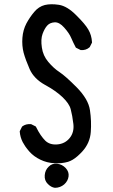

<svg xmlns="http://www.w3.org/2000/svg" viewBox="-20 -771 540 916"><path d="M241.7 125Q223.6 122.6 208 106.4Q191.4 90.3 193.4 64.9Q195.3 40.5 211.9 24.4Q228.5 7.3 252.9 10.3Q265.1 11.7 275.1 16.8Q285.2 22 293.5 30.8Q310.1 48.8 307.1 70.8Q304.2 92.8 286.1 108.9Q276.9 116.7 265.9 120.8Q254.9 125 242.2 125ZM239.7 7.8Q203.6 5.9 172.4 -9.3Q141.1 -24.4 120.6 -47.4Q117.7 -50.8 115 -54Q112.3 -57.1 109.9 -60.3Q107.4 -63.5 105 -66.7Q102.5 -69.8 100.3 -73.2Q98.1 -76.7 96.2 -79.8Q94.2 -83 92.3 -86.4Q90.3 -89.8 88.4 -92.8Q76.2 -116.7 74.2 -143.1V-144.5L74.7 -146L84.5 -165.5L85.4 -167L86.4 -168Q103.5 -180.7 127.4 -178.7H128.4L129.4 -178.2L148.9 -168.5L150.9 -167.5L151.4 -166L151.9 -165.5Q162.6 -143.6 173.8 -127.2Q185.1 -110.8 195.8 -100.1Q217.3 -79.1 253.4 -82Q290 -85 312.3 -112.3Q334.5 -139.6 330.1 -179.2Q327.6 -199.7 324.5 -217.3Q321.3 -234.9 317.4 -249.5Q314 -263.2 304.2 -277.6Q294.4 -292 278.8 -307.1Q246.6 -337.9 195.3 -365.7Q142.1 -395 121.6 -440.9Q102.1 -485.4 92.8 -519Q84 -553.2 86.9 -590.8Q89.8 -628.4 106 -659.2Q122.1 -689 143.1 -713.9Q164.6 -739.7 193.8 -747.1Q222.2 -753.9 261.2 -748Q300.8 -741.7 343.8 -698.2Q386.7 -655.8 401.4 -629.9Q409.2 -616.7 413.6 -601.6Q418 -586.4 418.9 -569.8V-568.4L418.5 -566.9L408.7 -547.4L408.2 -546.4L407.2 -545.4Q398.4 -537.6 387.9 -534.4Q377.4 -531.2 365.7 -532.2H364.7L363.8 -532.7L344.2 -542.5L342.3 -543.5L341.3 -544.9Q329.6 -566.9 319.8 -589.8Q310.5 -612.3 286.1 -639.6Q274.4 -652.8 263.2 -658.9Q252 -665 241.2 -664.6Q218.3 -663.1 206.1 -649.9Q199.2 -642.6 193.6 -632.6Q188 -622.6 183.1 -609.4Q173.8 -583.5 179.7 -544.4Q185.1 -505.4 210.4 -475.6Q236.3 -444.8 264.2 -426.8Q293 -407.7 346.7 -353.5Q373.5 -326.2 389.4 -299.1Q405.3 -272 409.2 -245.1Q417 -192.4 413.1 -141.1Q409.2 -88.4 372.6 -48.3Q360.4 -35.2 349.1 -25.4Q337.9 -15.6 326.7 -9Q315.4 -2.4 304.7 1Q273.9 9.8 239.7 7.8Z"/></svg>

Font: NaikaiFont
Style: SemiBold
Weight: 600
Version: Version 1.89